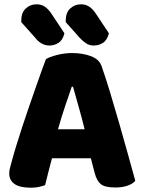

<svg xmlns="http://www.w3.org/2000/svg" viewBox="-20 -863 667 894"><path d="M403 -126H222Q212 -90 204.5 -59Q197 -28 190 -1Q176 4 160.5 7.5Q145 11 123 11Q72 11 47.5 -6.5Q23 -24 23 -55Q23 -69 27 -83Q31 -97 36 -116Q43 -143 55.5 -183.5Q68 -224 83 -270.5Q98 -317 115 -365.5Q132 -414 147 -457.5Q162 -501 174.5 -535.5Q187 -570 194 -588Q211 -598 245.5 -607Q280 -616 315 -616Q365 -616 403.5 -601.5Q442 -587 453 -555Q471 -504 492 -435Q513 -366 534 -292.5Q555 -219 575 -147.5Q595 -76 610 -21Q598 -7 574 1.5Q550 10 517 10Q468 10 449 -6Q430 -22 421 -57ZM314 -459Q300 -418 283 -368Q266 -318 250 -261H374Q360 -318 345.5 -368.5Q331 -419 320 -459ZM79 -760V-767Q79 -804 100 -823.5Q121 -843 150 -843Q173 -843 190 -831Q207 -819 221 -797L280 -708Q272 -676 252.5 -663.5Q233 -651 210 -651Q190 -651 173 -661Q156 -671 145 -686ZM286 -760V-767Q286 -804 307 -823.5Q328 -843 357 -843Q380 -843 397 -831Q414 -819 428 -797L487 -708Q479 -676 459.5 -663.5Q440 -651 417 -651Q396 -651 380.5 -661.5Q365 -672 352 -686Z"/></svg>

Font: Baloo 2 ExtraBold
Style: Regular
Weight: 800
Designer: Sarang Kulkarni and Ek Type
Foundry: Ek Type
Version: Version 1.640;hotconv 1.0.111;makeotfexe 2.5.65597; ttfautoh